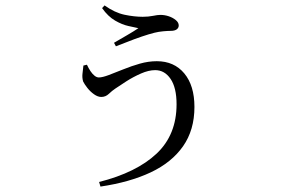

<svg xmlns="http://www.w3.org/2000/svg" viewBox="-20 -611 1040 709"><path d="M346 61Q484 26 558 -43.5Q632 -113 632 -226Q632 -287 610 -319.5Q588 -352 553 -352Q529 -352 500.5 -339.5Q472 -327 447 -311Q422 -295 406 -284Q394 -276 382 -264.5Q370 -253 354 -253Q341 -253 327 -263Q313 -273 302.5 -286.5Q292 -300 287 -310Q283 -324 284.5 -338Q286 -352 288 -369L301 -372Q307 -359 314 -348.5Q321 -338 329 -331.5Q337 -325 345 -325Q358 -325 382 -334Q406 -343 435.5 -355Q465 -367 496.5 -376Q528 -385 559 -385Q623 -385 660.5 -340Q698 -295 698 -216Q698 -131 656 -71Q614 -11 536.5 25.5Q459 62 351 78ZM401 -453Q425 -467 450 -481.5Q475 -496 491 -507Q477 -510 454 -515Q431 -520 405 -535Q379 -550 357 -581L366 -591Q404 -564 440 -556.5Q476 -549 507 -549Q528 -549 545 -552.5Q562 -556 572 -556Q588 -556 603 -551Q618 -546 629 -537Q640 -528 640 -517Q640 -508 632.5 -502.5Q625 -497 610 -497Q600 -497 583 -495.5Q566 -494 550 -490Q530 -485 503.5 -476Q477 -467 452 -457Q427 -447 408 -440Z"/></svg>

Font: Noto Serif TC
Style: Regular
Weight: 400
Designer: Ryoko NISHIZUKA  (kana & ideographs); Frank Grießhammer (Latin, Greek & Cyrillic); Wenlong ZHANG  (bopomofo); Sandoll Co
Foundry: Adobe
Version: Version 2.003-H1;hotconv 1.1.1;makeotfexe 2.6.0